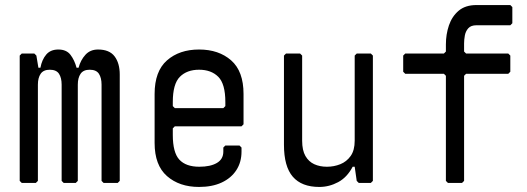

<svg xmlns="http://www.w3.org/2000/svg" viewBox="-20 -724 2088 760"><path d="M66 0 58 -8V-504L66 -512H116L124 -504L132 -456H140Q146 -488 163 -508Q180 -528 211 -528Q243 -528 259 -507Q275 -486 283 -456H291Q299 -486 318 -507Q337 -528 368 -528Q413 -528 433.5 -501Q454 -474 454 -429V-8L446 0H390L382 -8V-389Q382 -416 371.5 -432Q361 -448 335 -448Q310 -448 299 -432Q288 -416 288 -389V-8L280 0H232L224 -8V-389Q224 -416 213.5 -432Q203 -448 177 -448Q152 -448 141 -432Q130 -416 130 -389V-8L122 0Z M768 16Q690 16 641 -27Q592 -70 592 -158V-352Q592 -442 641 -485Q690 -528 768 -528Q846 -528 895 -485Q944 -442 944 -352V-232L936 -224H672L664 -216V-190Q664 -120 690 -92Q716 -64 769 -64Q813 -64 838.5 -79Q864 -94 864 -124V-140L872 -148H928L936 -140V-124Q936 -82 915.5 -50.5Q895 -19 857.5 -1.5Q820 16 768 16ZM672 -296H864L872 -304V-320Q872 -392 844 -420Q816 -448 768 -448Q720 -448 692 -420Q664 -392 664 -320V-304Z M1448 -512 1456 -504V-8L1448 0H1400L1392 -8L1384 -64H1376Q1354 -22 1318.5 -3Q1283 16 1244 16Q1174 16 1139 -24.5Q1104 -65 1104 -151V-504L1112 -512H1168L1176 -504V-167Q1176 -129 1189 -106.5Q1202 -84 1224 -74Q1246 -64 1274 -64Q1302 -64 1327 -74Q1352 -84 1368 -106.5Q1384 -129 1384 -167V-504L1392 -512Z M1753 0 1745 -8V-424L1737 -432H1584L1576 -440V-504L1584 -512H1737L1745 -520V-548Q1745 -588 1757 -623.5Q1769 -659 1795.5 -681.5Q1822 -704 1866 -704H2000L2008 -696V-632L2000 -624H1866Q1844 -624 1833.5 -612Q1823 -600 1820 -583.5Q1817 -567 1817 -552V-520L1825 -512H1992L2000 -504V-440L1992 -432H1825L1817 -424V-8L1809 0Z"/></svg>

Font: Hasubi Mono
Style: Regular
Weight: 400
Designer: Eli Heuer
Foundry: Eli Heuer
Version: Version 1.000